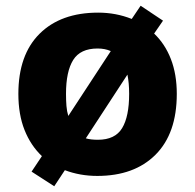

<svg xmlns="http://www.w3.org/2000/svg" viewBox="-20 -696 680 669"><path d="M596 -369Q596 -231 522 -157Q448 -83 319 -83Q259 -83 206 -103L169 -47L90 -98L126 -152Q87 -189 65.5 -243Q44 -297 44 -369Q44 -505 118 -578.5Q192 -652 322 -652Q384 -652 439 -630L470 -676L548 -624L517 -579Q555 -543 575.5 -490Q596 -437 596 -369ZM210 -369Q210 -346 211.5 -327Q213 -308 218 -292L366 -518Q346 -527 320 -527Q260 -527 235 -487Q210 -447 210 -369ZM430 -369Q430 -388 428.5 -404.5Q427 -421 424 -436L279 -214Q296 -209 321 -209Q381 -209 405.5 -249.5Q430 -290 430 -369Z"/></svg>

Font: Noto Sans Kannada UI ExtraBold
Style: Regular
Weight: 800
Designer: Jelle Bosma - Monotype Design Team
Foundry: Monotype Imaging Inc.
Version: Version 2.005; ttfautohint (v1.8.4.7-5d5b)